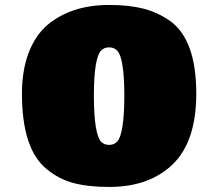

<svg xmlns="http://www.w3.org/2000/svg" viewBox="-20 -740 806 769"><path d="M417 8.8Q332.5 8.8 273.9 -7.1Q215.3 -22.9 168 -62Q67.9 -141.6 67.9 -365.2Q67.9 -457.5 94.5 -527.8Q121.1 -598.1 169.9 -640.1Q266.1 -720.2 417 -720.2Q497.1 -720.2 554.9 -705.3Q612.8 -690.4 663.1 -654.8Q766.1 -578.6 766.1 -365.2Q766.1 -173.3 671.9 -82Q578.1 8.8 417 8.8ZM383.8 -173.8Q396 -159.7 417 -159.7Q438 -159.7 450.2 -173.8Q462.9 -188 470.2 -231.9Q478 -279.8 478 -356.9Q478 -434.1 470.2 -480Q463.4 -521.5 450.2 -536.1Q438 -550.3 417 -550.3Q396 -550.3 383.8 -536.1Q370.6 -521.5 363.8 -480Q356 -434.1 356 -356.9Q356 -279.8 363.8 -231.9Q371.1 -188 383.8 -173.8Z"/></svg>

Font: GGS TheRock Black
Style: Regular
Weight: 900
Designer: Rodrigo Fuenzalida (2012); Goodgame Studios (2014)
Foundry: Rodrigo Fuenzalida,2012;  GGS,2014
Version: Version 1.002 | FøM Mod